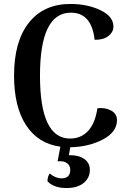

<svg xmlns="http://www.w3.org/2000/svg" viewBox="-20 -730 651 970"><path d="M571 -123Q571 -63 500 -25.5Q429 12 335 14L328 54Q377 53 405.5 73Q434 93 434 128Q434 169 402.5 194.5Q371 220 316 220Q252 220 220 186Q219 177 223 163.5Q227 150 232 147Q260 171 291 171Q335 171 335 128Q335 107 319 94.5Q303 82 271 85L285 11Q173 -4 112 -97Q51 -190 51 -348Q51 -521 126 -615.5Q201 -710 336 -710Q422 -710 487.5 -678.5Q553 -647 553 -596Q553 -568 527.5 -548Q502 -528 458 -529Q443 -666 338 -666Q182 -666 182 -348Q182 -30 334 -30Q389 -30 425 -68.5Q461 -107 472 -183Q510 -188 540.5 -172Q571 -156 571 -123Z"/></svg>

Font: Arima Koshi Semi Bold
Style: Regular
Weight: 600
Designer: Joana Correia and Natanael Gama
Foundry: NDISCOVER
Version: Version 1.019;PS 001.019;hotconv 1.0.88;makeotf.lib2.5.64775